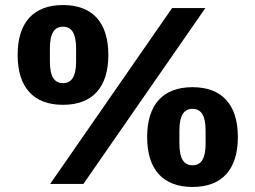

<svg xmlns="http://www.w3.org/2000/svg" viewBox="-20 -730 1014 762"><path d="M311 0 795 -698H663L179 0ZM230 -314C346 -314 410 -382 410 -512C410 -642 346 -710 230 -710C114 -710 50 -642 50 -512C50 -382 114 -314 230 -314ZM230 -400C196 -400 178 -426 178 -486V-538C178 -598 196 -624 230 -624C264 -624 282 -598 282 -538V-486C282 -426 264 -400 230 -400ZM744 12C860 12 924 -56 924 -186C924 -316 860 -384 744 -384C628 -384 564 -316 564 -186C564 -56 628 12 744 12ZM744 -74C710 -74 692 -100 692 -160V-212C692 -272 710 -298 744 -298C778 -298 796 -272 796 -212V-160C796 -100 778 -74 744 -74Z"/></svg>

Font: LVC Sans
Style: Bold
Weight: 700
Designer: Mike Abbink, Paul van der Laan, Pieter van Rosmalen
Foundry: Bold Monday
Version: Version 3.0